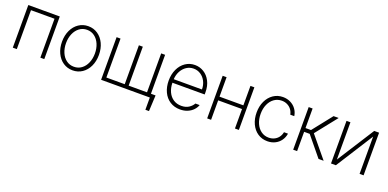

<svg xmlns="http://www.w3.org/2000/svg" viewBox="-7 -1315 4533 2245"><g transform="rotate(20 2259.0 -193.0)"><path d="M77.1 -530.3H468.8V0H419.9V-484.4H127V0H77.1Z M593.8 -263.7Q593.8 -342.8 623.3 -405.3Q652.8 -467.8 705.1 -502.9Q757.3 -538.1 823.2 -538.1Q889.2 -538.1 941.4 -502.9Q993.7 -467.8 1023.2 -405.3Q1052.7 -342.8 1052.7 -263.7Q1052.7 -184.6 1023.2 -122.1Q993.7 -59.6 941.4 -24.4Q889.2 10.7 823.2 10.7Q757.3 10.7 705.1 -24.4Q652.8 -59.6 623.3 -122.1Q593.8 -184.6 593.8 -263.7ZM1002.9 -263.7Q1002.9 -327.1 980.7 -379.6Q958.5 -432.1 917.7 -462.6Q877 -493.2 823.2 -493.2Q769.5 -493.2 728.8 -462.4Q688 -431.6 665.8 -379.4Q643.6 -327.1 643.6 -263.7Q643.6 -199.7 665.8 -147.2Q688 -94.7 728.8 -64.5Q769.5 -34.2 823.2 -34.2Q877 -34.2 917.7 -64.5Q958.5 -94.7 980.7 -147.2Q1002.9 -199.7 1002.9 -263.7Z M1827.1 152.3H1782.2V0H1175.8V-530.3H1224.6V-45.9H1453.1V-530.3H1502V-45.9H1730.5V-530.3H1779.3V-45.9H1836.9Z M1921.4 -262.7Q1921.4 -341.3 1950.7 -404.1Q1980 -466.8 2032.2 -502.4Q2084.5 -538.1 2149.9 -538.1Q2210 -538.1 2260.7 -507.1Q2311.5 -476.1 2342 -417.5Q2372.6 -358.9 2372.6 -280.3V-252.9H1971.2Q1972.2 -189 1995.4 -139.4Q2018.6 -89.8 2060.8 -62Q2103 -34.2 2159.7 -34.2Q2215.8 -34.2 2252.7 -59.1Q2289.6 -84 2307.1 -116.2H2359.9Q2348.1 -82 2320.8 -53Q2293.5 -23.9 2252.2 -6.6Q2210.9 10.7 2159.7 10.7Q2088.4 10.7 2034.2 -24.2Q1980 -59.1 1950.7 -121.3Q1921.4 -183.6 1921.4 -262.7ZM2322.8 -296.9Q2322.8 -351.6 2300 -396.5Q2277.3 -441.4 2237.8 -467.3Q2198.2 -493.2 2149.9 -493.2Q2101.6 -493.2 2062 -467.3Q2022.5 -441.4 1998.5 -396.5Q1974.6 -351.6 1971.7 -296.9Z M2544.4 -288.1H2841.3V-530.3H2890.1V0H2841.3V-242.2H2544.4V0H2495.6V-530.3H2544.4Z M3015.1 -263.7Q3015.1 -341.8 3044.4 -404.3Q3073.7 -466.8 3126.2 -502.4Q3178.7 -538.1 3245.6 -538.1Q3296.4 -538.1 3338.9 -517.3Q3381.3 -496.6 3408.9 -459.2Q3436.5 -421.9 3443.8 -373H3394Q3387.7 -407.2 3367.4 -434.6Q3347.2 -461.9 3315.9 -477.5Q3284.7 -493.2 3246.6 -493.2Q3193.8 -493.2 3152.6 -463.9Q3111.3 -434.6 3088.1 -382.6Q3064.9 -330.6 3064.9 -264.6Q3064.9 -198.7 3087.9 -146.2Q3110.8 -93.8 3152.1 -64Q3193.4 -34.2 3246.6 -34.2Q3284.2 -34.2 3315.4 -49.1Q3346.7 -64 3367.4 -91.3Q3388.2 -118.7 3395 -155.3H3444.8Q3437.5 -106.9 3410.4 -69.1Q3383.3 -31.2 3340.8 -10.3Q3298.3 10.7 3246.6 10.7Q3178.2 10.7 3125.7 -24.7Q3073.2 -60.1 3044.2 -122.6Q3015.1 -185.1 3015.1 -263.7Z M3565.9 -530.3H3614.7V-287.1H3683.1L3875.5 -530.3H3939L3727.1 -263.7L3944.8 0H3881.3L3684.1 -240.2H3614.7V0H3565.9Z M4381.3 -530.3H4441.9V0H4392.1V-463.9L4097.2 0H4036.6V-530.3H4085.4V-66.4Z"/></g></svg>

Font: Pretendard ExtraLight
Style: Regular
Weight: 200
Designer: Base glyphs from Inter by Rasmus Andersson; Hangeul glyphs from Noto Sans CJK(Source Han Sans) by Jang Soo-young and Kan
Foundry: Kil Hyung-jin
Version: Version 1.309